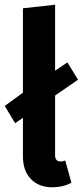

<svg xmlns="http://www.w3.org/2000/svg" viewBox="-23 -776 350 812"><path d="M253 -97 279 -3Q243 16 199 16Q141 16 107.5 -19Q74 -54 74 -114V-278L41 -255L-3 -328L74 -384V-741L210 -756V-477L262 -512L307 -439L210 -372V-120Q210 -93 233 -93Q243 -93 253 -97Z"/></svg>

Font: Fira Sans Extra Condensed SemiBold
Style: Regular
Weight: 600
Width: 1
Designer: Carrois Corporate & Edenspiekermann AG
Foundry: Carrois Corporate GbR & Edenspiekermann AG
Version: Version 4.203